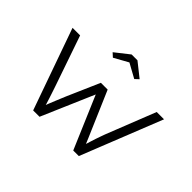

<svg xmlns="http://www.w3.org/2000/svg" viewBox="-160 -1222 1558 1558"><g transform="rotate(45 618.5 -443.0)"><path d="M341 0 93 -700H180L330 -265Q340 -236 348 -211Q356 -186 364 -162.5Q372 -139 379 -115Q386 -91 393 -64L368 -65Q379 -96 391 -127Q403 -158 417.5 -192Q432 -226 449 -268L571 -547H649L788 -224Q803 -190 816.5 -158Q830 -126 839.5 -103Q849 -80 848 -69L823 -65Q828 -84 834.5 -104.5Q841 -125 848 -148Q855 -171 862.5 -193.5Q870 -216 877.5 -236.5Q885 -257 891 -274L1059 -700H1143L865 0H801L597 -478L619 -475L414 0ZM496 -760 463 -790 585 -886H652L773 -790L741 -760L603 -836H633Z"/></g></svg>

Font: Lexend Zetta Light
Style: Regular
Weight: 300
Designer: Bonnie Shaver-Troup, Thomas Jockin
Foundry: Lexend
Version: Version 1.007